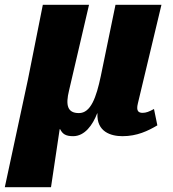

<svg xmlns="http://www.w3.org/2000/svg" viewBox="-63 -556 720 798"><path d="M-43 222H149L185 -19H187C197 1 210 10 241 10C289 10 322 -36 341 -85H342C338 -8 398 10 446 10C507 10 552 -12 591 -35L577 -103C557 -92 544 -87 530 -87C513 -87 502 -94 510 -126L608 -536H417L356 -240C337 -150 314 -86 265 -86C217 -86 209 -119 224 -180L307 -536H115L53 -225Z"/></svg>

Font: Noto Serif SemiCondensed Black
Style: Italic
Weight: 900
Width: 4
Italic angle: -12°
Designer: Monotype Design Team
Foundry: Monotype Imaging Inc.
Version: Version 2.014